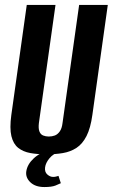

<svg xmlns="http://www.w3.org/2000/svg" viewBox="-20 -611 455 775"><path d="M167.5 12Q131.7 12 102.6 6.8Q73.5 1.6 53.6 -14.1Q33.7 -29.8 26 -61.5Q18.4 -93.1 25.7 -146.8L88 -591H204L137 -114.4Q134.4 -92.5 139.1 -80.5Q143.7 -68.4 154.1 -64.1Q164.4 -59.9 177 -59.9Q190 -59.9 201.3 -64.1Q212.6 -68.4 221.2 -80.5Q229.8 -92.5 232.4 -114.4L299.4 -591H415.1L352.9 -147.5Q345.5 -93.8 329.2 -61.8Q312.8 -29.8 288.7 -14.1Q264.6 1.6 234 6.8Q203.4 12 167.5 12ZM159.2 144Q122.6 144 102.5 124.7Q82.4 105.5 86.1 80.5Q90.4 52.1 116.2 28.2Q142 4.2 176.6 -1.4L222.9 0Q194.9 9.2 179.6 27.9Q164.3 46.5 162 64.5Q159.6 83.1 170.8 93.1Q182 103.1 194.3 103.1Q202.2 103.1 207.8 101.3Q213.5 99.5 216.1 98.9L225.5 128.5Q219.2 131.9 203.9 137.9Q188.6 144 159.2 144Z"/></svg>

Font: Alumni Sans Thin
Style: Italic
Weight: 100
Italic angle: -8°
Designer: Robert E. Leuschke
Foundry: Robert E. Leuschke
Version: Version 1.016